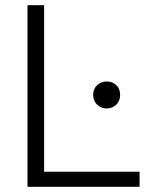

<svg xmlns="http://www.w3.org/2000/svg" viewBox="-20 -720 587 740"><path d="M518 0H86V-700H150V-58H518ZM391 -302Q369 -302 354 -317Q339 -332 339 -354Q339 -377 354 -391.5Q369 -406 391 -406Q414 -406 428.5 -391.5Q443 -377 443 -354Q443 -332 428.5 -317Q414 -302 391 -302Z"/></svg>

Font: Space Grotesk Variable Light
Style: Regular
Weight: 300
Designer: Florian Karsten
Foundry: Florian Karsten
Version: Version 2.000